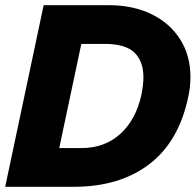

<svg xmlns="http://www.w3.org/2000/svg" viewBox="-25 -719 753 739"><path d="M143 -699H394Q487 -699 558 -664.5Q629 -630 668.5 -567.5Q708 -505 708 -423Q708 -387 701 -353Q666 -177 551.5 -88.5Q437 0 258 0H-5ZM287 -149Q378 -149 438 -203.5Q498 -258 519 -353Q527 -393 527 -422Q527 -483 492.5 -516.5Q458 -550 378 -550H288L203 -149Z"/></svg>

Font: Prompt
Style: Bold Italic
Weight: 700
Italic angle: -12°
Designer: Katatrad Team
Foundry: CadsonDemak
Version: Version 1.001